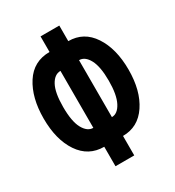

<svg xmlns="http://www.w3.org/2000/svg" viewBox="-177 -827 855 940"><g transform="rotate(-30 250.0 -357.0)"><path d="M304 10V-100Q390 -100 440 -174.5Q490 -249 490 -368Q490 -486 440.5 -561Q391 -636 304 -636V-724H198V-636Q107 -636 58.5 -560.5Q10 -485 10 -368Q10 -248 60 -174Q110 -100 198 -100V10ZM303 -529Q336 -529 357.5 -489Q379 -449 379 -369Q379 -290 357.5 -248.5Q336 -207 303 -207ZM121 -369Q121 -450 142.5 -489.5Q164 -529 198 -529V-207Q165 -207 143 -247Q121 -287 121 -369Z"/></g></svg>

Font: Noto Sans Mono UI Condensed
Style: Bold
Weight: 700
Width: 3
Designer: Monotype Design team
Foundry: Monotype Imaging Inc.
Version: 1.000